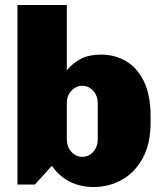

<svg xmlns="http://www.w3.org/2000/svg" viewBox="-20 -740 650 770"><path d="M356 10Q248 10 188 -75L120 0H50V-720H248V-458Q273 -488 305 -504.5Q337 -521 386 -521Q440 -521 485 -495Q530 -469 557 -414Q584 -359 584 -271V-250Q584 -163 552 -105Q520 -47 468 -18.5Q416 10 356 10ZM310 -111Q328 -111 342 -120.5Q356 -130 364 -146Q372 -162 372 -181V-326Q372 -346 364 -361.5Q356 -377 342 -386.5Q328 -396 310 -396Q293 -396 278.5 -386.5Q264 -377 256 -361.5Q248 -346 248 -326V-181Q248 -162 256 -146Q264 -130 278.5 -120.5Q293 -111 310 -111Z"/></svg>

Font: Chivo Medium Black
Style: Regular
Weight: 900
Version: Version 2.002